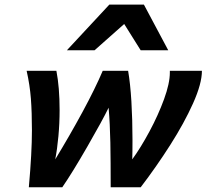

<svg xmlns="http://www.w3.org/2000/svg" viewBox="-20 -793 875 813"><path d="M541 -200.7Q541 -145.5 540 -118.2Q576.2 -168 613 -236.6Q649.9 -305.2 674.6 -372.8Q699.2 -440.4 699.2 -485.8V-493.2H835Q835 -439 797.4 -355.2Q759.8 -271.5 700.9 -179.2Q642.1 -86.9 575.7 0H448.7Q448.7 -109.9 447.3 -189Q445.8 -268.1 439.9 -336.9Q414.1 -283.7 350.1 -172.6Q286.1 -61.5 243.7 0H102.1Q115.2 -146.5 115.2 -241.2Q115.2 -317.9 110.8 -375.2Q106.4 -432.6 92.8 -493.2H218.8Q232.4 -423.3 232.4 -326.7Q232.4 -271 227.3 -215.8Q222.2 -160.6 213.9 -118.2Q275.9 -220.2 329.6 -319.3Q383.3 -418.5 415 -493.2H522.5Q531.7 -439.9 536.4 -363.3Q541 -286.6 541 -200.7ZM263.2 -580.1 442.9 -773.4H589.4L692.4 -580.1H575.7L505.9 -691.4L380.4 -580.1Z"/></svg>

Font: Lesson One
Style: Bold Italic
Weight: 700
Italic angle: -14°
Designer: But Ko, Victor Gaultney, Annie Olsen, Julie Remington, Don Collingsworth, Eric Hays, Becca Hirsbrunner
Version: Version 1.100